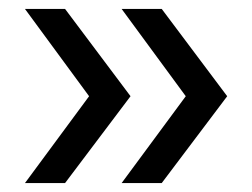

<svg xmlns="http://www.w3.org/2000/svg" viewBox="-20 -530 565 431"><path d="M253 -119 397 -314 253 -510H343L490 -314L343 -119ZM36 -119 180 -314 36 -510H126L273 -314L126 -119Z"/></svg>

Font: MuseoModerno Thin
Style: Regular
Weight: 400
Version: Version 1.003